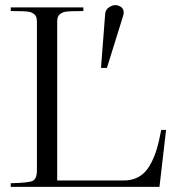

<svg xmlns="http://www.w3.org/2000/svg" viewBox="-20 -729 683 749"><path d="M22 -14.2Q89.8 -15.6 106.9 -23.2Q124 -30.8 124 -64.9V-645Q124 -654.8 121.6 -662.1Q119.1 -669.4 113.3 -673.8Q107.4 -678.2 101.6 -680.7Q95.7 -683.1 85 -684.1Q74.2 -685.1 66.7 -685.3Q59.1 -685.5 44.9 -685.5Q30.8 -685.5 22 -686V-700.2H305.2V-686Q296.4 -685.5 282.2 -685.5Q268.1 -685.5 260.5 -685.3Q252.9 -685.1 242.2 -684.1Q231.4 -683.1 225.6 -680.7Q219.7 -678.2 213.9 -673.8Q208 -669.4 205.6 -662.1Q203.1 -654.8 203.1 -645V-24.9H462.9Q496.1 -24.9 521.2 -39.1Q546.4 -53.2 563 -81.3Q579.6 -109.4 590.1 -142.8Q600.6 -176.3 608.9 -222.2H627.9L602.1 0H22ZM374 -463.9H397L460 -666Q468.8 -694.3 447.3 -704.6Q428.7 -713.9 409.2 -703.1Q391.1 -692.9 390.1 -672.9Z"/></svg>

Font: Ortica Linear Light
Style: Regular
Weight: 300
Designer: Benedetta Bovani
Foundry: Collletttivo
Version: Version 2.000;Glyphs 3.1.2 (3151)